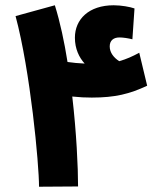

<svg xmlns="http://www.w3.org/2000/svg" viewBox="-20 -707 596 728"><path d="M276 0C276 -73 270 -203 254 -341C283 -338 303 -337 328 -337C417 -337 472 -351 538 -382L508 -507C482 -493 460 -483 432 -475C412 -488 396 -507 396 -531C396 -554 411 -565 433 -565C447 -565 466 -562 482 -558L490 -675C473 -681 440 -687 411 -687C317 -687 264 -634 264 -564C264 -522 280 -489 301 -466C277 -467 256 -469 236 -472C224 -548 208 -623 188 -687L39 -646C95 -438 128 -85 128 1Z"/></svg>

Font: Noto Sans Arabic UI SemiCondensed Extra
Style: Regular
Weight: 800
Width: 4
Designer: Nadine Chahine - Monotype Design Team
Foundry: Monotype Imaging Inc.
Version: Version 1.900